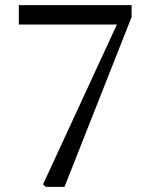

<svg xmlns="http://www.w3.org/2000/svg" viewBox="-20 -724 579 744"><path d="M53 -704V-629H433L147 -10L157 0H230L490 -658V-704Z"/></svg>

Font: Source Han Serif AKR9
Style: Regular
Weight: 400
Designer: Ryoko NISHIZUKA 西塚涼子 (kana & ideographs); Frank Grießhammer (Latin, Greek & Cyrillic); Sandoll Communications 산돌커뮤니케이션, 
Foundry: Adobe Systems Incorporated
Version: Version 1.005;hotconv 1.0.107;makeotfexe 2.5.65593